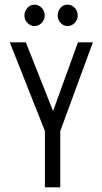

<svg xmlns="http://www.w3.org/2000/svg" viewBox="-20 -805 440 825"><path d="M173 0V-242L22 -623H91L208 -328L315 -623H379L239 -242V0ZM128 -693Q111 -693 98 -706.5Q85 -720 85 -738Q85 -757 97.5 -771Q110 -785 128 -785Q146 -785 159 -771.5Q172 -758 172 -738Q172 -720 159 -706.5Q146 -693 128 -693ZM270 -693Q253 -693 240.5 -706.5Q228 -720 228 -738Q228 -758 240 -771.5Q252 -785 270 -785Q288 -785 301 -771.5Q314 -758 314 -738Q314 -720 301 -706.5Q288 -693 270 -693Z"/></svg>

Font: Inconsolata Condensed
Style: Regular
Weight: 400
Width: 3
Monospace: yes
Designer: Raph Levien, Cyreal, Brenton Simpson
Foundry: Raph Levien, Cyreal, Google
Version: Version 3.000; ttfautohint (v1.8.2.53-6de2)